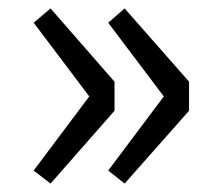

<svg xmlns="http://www.w3.org/2000/svg" viewBox="-20 -510 519 456"><path d="M100 -74 60 -105 192 -281 60 -456 100 -490 252 -316V-247ZM276 -74 237 -105 369 -281 237 -456 276 -490 429 -316V-247Z"/></svg>

Font: Noto Sans SC Thin
Style: Regular
Weight: 400
Version: Version 2.004-H2;hotconv 1.0.118;makeotfexe 2.5.65603